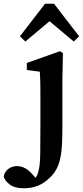

<svg xmlns="http://www.w3.org/2000/svg" viewBox="-120 -768 445 1031"><path d="M8 243Q-41 243 -67.5 223Q-94 203 -100 180Q-95 153 -74.5 138.5Q-54 124 -29 124Q16 124 54 168L71 187Q75 182 78.5 175Q82 168 84 160Q95 127 96 62.5Q97 -2 97 -93V-257Q97 -298 96.5 -325.5Q96 -353 94 -383L24 -392V-430L202 -493L218 -483L215 -342V-78Q215 -7 210 41.5Q205 90 191 123.5Q177 157 151 183Q119 215 84 229Q49 243 8 243ZM276 -545 146 -654 16 -545 -13 -573 122 -748H170L305 -573Z"/></svg>

Font: Source Serif Pro Semibold
Style: Regular
Weight: 600
Designer: Frank Grießhammer
Foundry: Adobe Systems Incorporated
Version: Version 3.000;hotconv 1.0.109;makeotfexe 2.5.65596